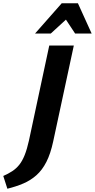

<svg xmlns="http://www.w3.org/2000/svg" viewBox="-97 -936 580 1173"><path d="M80 -78 204 -658H354L228 -72Q212 3 186.5 53Q161 103 125.5 134.5Q90 166 45.5 185Q1 204 -52 217L-77 139Q-47 126 -22.5 110Q2 94 20.5 71Q39 48 53.5 12Q68 -24 80 -78ZM117 -731 280 -916H379L333 -841L213 -731ZM362 -731 290 -840 280 -916H379L463 -731Z"/></svg>

Font: Ysabeau Infant ExtraBold
Style: Italic
Weight: 800
Italic angle: -12°
Designer: Christian Thalmann (Catharsis Fonts)
Version: Version 2.001;gftools[0.9.30]; featfreeze: ss01,ss02,lnum